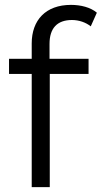

<svg xmlns="http://www.w3.org/2000/svg" viewBox="-20 -767 417 787"><path d="M343 -526H183V-587C183 -651 214 -685 275 -685C304 -685 332 -675 352 -659L377 -715C351 -737 311 -747 271 -747C167 -747 110 -684 110 -589V-526H17V-464H110V0H184V-464H343Z"/></svg>

Font: Montserrat-Alt1
Style: Regular
Weight: 400
Designer: Differentunic
Foundry: Differentunic
Version: Version 7.222